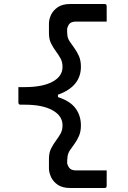

<svg xmlns="http://www.w3.org/2000/svg" viewBox="-20 -780 640 961"><path d="M385 -152Q385 -122 375.5 -100Q366 -78 353.5 -61Q341 -44 330.5 -28.5Q320 -13 318 4Q317 13 316.5 21Q316 29 316 37Q321 56 331 64.5Q341 73 362 73H514V150Q514 161 503 161H332Q292 161 268.5 144.5Q245 128 235 105Q225 82 225 64V15Q225 -15 235.5 -36Q246 -57 259 -74.5Q272 -92 282.5 -110Q293 -128 293 -153Q293 -200 243 -228Q193 -256 104 -256H83Q72 -256 72 -267V-344H104Q193 -344 243 -371Q293 -398 293 -445Q293 -470 282.5 -488.5Q272 -507 259 -524.5Q246 -542 235.5 -563Q225 -584 225 -614V-663Q225 -682 235 -704.5Q245 -727 268.5 -743.5Q292 -760 332 -760H503Q514 -760 514 -749V-672H362Q341 -672 331 -664Q321 -656 316 -636Q316 -629 316 -621.5Q316 -614 317 -606Q318 -589 328.5 -573Q339 -557 352 -539.5Q365 -522 375 -499.5Q385 -477 385 -446Q385 -347 270 -306V-294Q330 -275 357.5 -238.5Q385 -202 385 -152Z"/></svg>

Font: Recursive Mn Lnr St
Style: Regular
Weight: 400
Monospace: yes
Version: Version 1.079;hotconv 1.0.112;makeotfexe 2.5.65598; ttfautoh